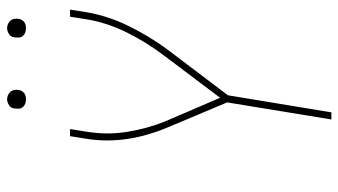

<svg xmlns="http://www.w3.org/2000/svg" viewBox="-226 -726 952 540"><g transform="rotate(-90 250.0 -456.0)"><path d="M184 0 232 -293 161 -462Q150 -488 142 -515.5Q134 -543 129.5 -572Q125 -601 125 -631Q125 -661 130 -691L137 -735H157L150 -691Q140 -632 149 -575.5Q158 -519 178 -469L245 -313L364 -471Q402 -521 429.5 -577Q457 -633 466 -691L473 -735H493L486 -691Q476 -630 447.5 -571.5Q419 -513 380 -460L252 -291L204 0ZM440 -859Q434 -859 428.5 -861Q423 -863 419 -867.5Q415 -872 414.5 -878.5Q414 -885 415 -891Q415 -896 417.5 -900Q420 -904 424 -906.5Q428 -909 432 -910.5Q436 -912 441 -912Q447 -912 452.5 -909.5Q458 -907 462 -902.5Q466 -898 467 -891.5Q468 -885 467 -879Q466 -874 463.5 -870Q461 -866 457.5 -863.5Q454 -861 449.5 -860Q445 -859 440 -859ZM240 -859Q234 -859 228.5 -861Q223 -863 219 -867.5Q215 -872 214.5 -878.5Q214 -885 215 -891Q215 -896 217.5 -900Q220 -904 224 -906.5Q228 -909 232 -910.5Q236 -912 241 -912Q247 -912 252.5 -909.5Q258 -907 262 -902.5Q266 -898 267 -891.5Q268 -885 267 -879Q266 -874 263.5 -870Q261 -866 257.5 -863.5Q254 -861 249.5 -860Q245 -859 240 -859Z"/></g></svg>

Font: Iosevka Term Curly Th Obl
Style: Regular
Weight: 100
Italic angle: -9°
Designer: Belleve Invis
Foundry: Belleve Invis
Version: Version 32.3.0